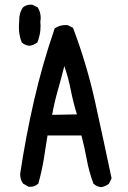

<svg xmlns="http://www.w3.org/2000/svg" viewBox="-20 -793 540 809"><path d="M107.4 -5.9Q104 -5.9 100.1 -6.3L78.6 -18.6L77.6 -19Q64.9 -36.1 64.9 -59.6V-60.1Q88.4 -216.8 123.5 -369.9Q158.7 -522.9 210.4 -673.3L211.9 -674.3Q231.9 -687.5 256.8 -687.5Q260.3 -687.5 265.1 -687L287.6 -675.8Q346.2 -521 381.3 -361.1Q416.5 -201.2 450.2 -41.5L439 -19Q422.9 -6.3 405.3 -4.4Q387.2 -6.8 374.5 -18.6L373.5 -19.5Q355 -69.8 345.5 -121.6Q335.9 -173.3 323.2 -222.2H180.2Q172.9 -171.9 164.3 -121.1Q155.8 -70.3 141.6 -19.5L140.1 -18.6Q127 -5.9 107.4 -5.9ZM199.7 -309.1 304.2 -311Q288.1 -362.8 278.1 -414.3Q268.1 -465.8 251 -514.6Q238.8 -465.8 225.1 -417.5Q209.5 -364.3 199.7 -309.1ZM59.6 -678.2Q59.6 -690.4 61 -703.1Q61 -706.5 61 -710Q61 -738.8 76.2 -761.2Q89.8 -773.4 109.4 -773.4Q112.3 -773.4 116.7 -772.9L138.7 -762.2Q151.4 -742.2 151.4 -718.3Q151.4 -710 149.9 -701.2Q150.9 -691.9 150.9 -684.6Q150.9 -677.2 150.1 -666.7Q149.4 -656.2 146.2 -642.3Q143.1 -628.4 137.2 -613.8Q121.1 -602.1 103.5 -600.1Q85.4 -602.1 72.8 -613.3L71.8 -613.8Q59.6 -644.5 59.6 -678.2Z"/></svg>

Font: Bakudai
Style: Medium
Weight: 500
Version: Version 1.48